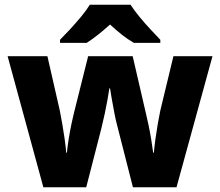

<svg xmlns="http://www.w3.org/2000/svg" viewBox="-20 -786 924 806"><path d="M473 -255Q466 -280 460 -312Q454 -344 449 -372Q444 -400 442 -415H439Q437 -400 432 -371.5Q427 -343 420 -310Q413 -277 406 -249L342 0H162L12 -550H179L231 -322Q236 -297 241.5 -265.5Q247 -234 251.5 -202Q256 -170 258 -145H261Q263 -169 268.5 -203.5Q274 -238 280.5 -268Q287 -298 290 -310L350 -550H537L593 -308Q598 -288 604 -259Q610 -230 615 -199.5Q620 -169 623 -145H626Q628 -170 632.5 -202.5Q637 -235 642.5 -267Q648 -299 653 -322L708 -550H872L721 0H538ZM528 -766Q543 -743 565.5 -715.5Q588 -688 612 -662.5Q636 -637 653 -619V-606H542Q516 -621 492 -640Q468 -659 442 -683Q415 -659 392.5 -641Q370 -623 344 -606H232V-619Q251 -638 274.5 -663.5Q298 -689 320.5 -716Q343 -743 357 -766Z"/></svg>

Font: Noto Sans Canadian Aboriginal ExtraBold
Style: Regular
Weight: 800
Designer: Monotype Design Team, Typotheque's Kevin King
Foundry: Monotype Imaging Inc.
Version: Version 2.004; ttfautohint (v1.8.4.7-5d5b)